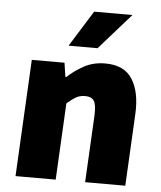

<svg xmlns="http://www.w3.org/2000/svg" viewBox="-52 -774 687 819"><g transform="rotate(5 291.0 -364.0)"><path d="M71 -500H211L220 -440H224Q255 -469 294.5 -490.5Q334 -512 385 -512Q467 -512 501.5 -456.5Q536 -401 531 -308L515 0H343L358 -286Q360 -334 349 -350Q338 -366 312 -366Q288 -366 271.5 -356Q255 -346 234 -328L217 0H45ZM346 -574H222L318 -728H482Z"/></g></svg>

Font: Kilde Sans Black
Style: Regular
Weight: 900
Italic angle: -3°
Designer: Paul D. Hunt
Foundry: Adobe Systems Incorporated
Version: Version 1.050;PS Version 1.000;hotconv 1.0.70;makeotf.lib2.5